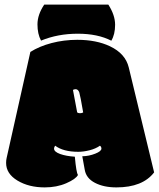

<svg xmlns="http://www.w3.org/2000/svg" viewBox="-20 -814 699 843"><path d="M345.2 -320.3Q332.5 -394.5 328.1 -408.2Q322.8 -422.4 312 -422.4Q307.1 -422.4 300.3 -419.4L318.8 -320.8Q322.8 -316.9 331.1 -316.9Q339.4 -316.9 345.2 -320.3ZM222.2 -174.3Q217.3 -167.5 217.3 -161.6Q217.3 -147.5 243.9 -137.9Q270.5 -128.4 308.6 -126Q314.9 -55.7 322.3 -45.9Q313 -27.8 271 -9.5Q229 8.8 176.3 8.8Q106.4 8.8 56.6 -21.2Q6.8 -51.3 6.8 -98.6Q6.8 -111.3 9.3 -121.1L113.3 -585.9Q152.3 -610.8 206.5 -625Q260.7 -639.2 319.3 -639.2Q403.3 -639.2 462.9 -610.8Q530.8 -578.6 545.4 -517.6L656.7 -57.1Q606 8.8 491.2 8.8Q435.5 8.8 397 -11.2Q358.4 -31.2 352.1 -68.4L341.3 -127.9Q370.6 -128.4 397.9 -139.2Q425.3 -149.9 425.3 -161.6Q425.3 -169.4 418.9 -174.3Q400.4 -161.1 373.5 -154.3Q346.7 -147.5 323.7 -147.5Q257.8 -147.5 222.2 -174.3ZM174.3 -793.9H455.6Q485.4 -747.6 485.4 -705.3Q485.4 -663.1 468.8 -635.3Q409.2 -666 321.5 -666Q233.9 -666 160.2 -635.7Q144.5 -664.6 144.5 -707Q144.5 -749.5 174.3 -793.9Z"/></svg>

Font: Modak
Style: Regular
Weight: 400
Version: Version 1.036;PS Version 1.000;hotconv 1.0.79;makeotf.lib2.5